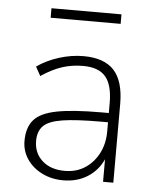

<svg xmlns="http://www.w3.org/2000/svg" viewBox="-50 -714 615 765"><g transform="rotate(5 257.0 -331.5)"><path d="M231 8Q184 8 146 -11Q108 -30 86 -62.5Q64 -95 64 -135Q64 -189 90.5 -219.5Q117 -250 181.5 -262.5Q246 -275 359 -275H389V-315Q389 -387 361 -420Q333 -453 271 -453Q226 -453 186.5 -440Q147 -427 104 -398L84 -434Q122 -461 171.5 -476.5Q221 -492 269 -492Q352 -492 391.5 -449Q431 -406 431 -315V0H390V-90Q369 -44 327.5 -18Q286 8 231 8ZM234 -30Q280 -30 314.5 -52.5Q349 -75 369 -113.5Q389 -152 389 -201V-238H361Q262 -238 207.5 -229.5Q153 -221 131.5 -199.5Q110 -178 110 -139Q110 -91 143.5 -60.5Q177 -30 234 -30ZM125 -633V-671H405V-633Z"/></g></svg>

Font: Nunito Sans ExtraLight
Style: Regular
Weight: 200
Designer: Vernon Adams
Foundry: Vernon Adams
Version: Version 3.006; ttfautohint (v1.8.3)